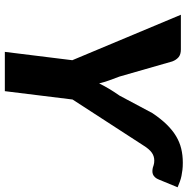

<svg xmlns="http://www.w3.org/2000/svg" viewBox="-11 -765 776 794"><g transform="rotate(90 377.0 -368.0)"><path d="M448 -610.5Q471.5 -645.5 495 -669.5Q518.5 -693.5 543.2 -708.2Q568 -723 595 -729.5Q622 -736 653 -736Q669 -736 682.2 -734.5Q695.5 -733 707.5 -730.5Q719.5 -728 731 -723.8Q742.5 -719.5 754.5 -714.5L723 -638Q719 -627.5 713.2 -621.2Q707.5 -615 701 -612.5Q694.5 -610 687.2 -610.2Q680 -610.5 673.5 -612Q671 -613 662.5 -615.5Q654 -618 644 -618Q625.5 -618 611 -607.5Q596.5 -597 582.5 -574.5L391.5 -280L357 0H194.5L229 -279L41 -728H184.5Q205.5 -728 216.8 -718.2Q228 -708.5 234 -692.5L296.5 -474.5Q305.5 -451 312.8 -430.5Q320 -410 325 -390Q344 -429.5 375.5 -474.5Z"/></g></svg>

Font: Lato ExtraBold
Style: Italic
Weight: 800
Italic angle: -7°
Designer: Lukasz Dziedzic with Adam Twardoch and Botio Nikoltchev
Foundry: tyPoland Lukasz Dziedzic
Version: Version 2.015; 2015-08-06; http://www.latofonts.com/